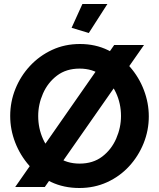

<svg xmlns="http://www.w3.org/2000/svg" viewBox="-20 -935 795 960"><path d="M377 5Q299 5 235.5 -25Q172 -55 126.5 -106.5Q81 -158 56 -222.5Q31 -287 31 -355Q31 -426 57 -490.5Q83 -555 130 -605.5Q177 -656 240.5 -685.5Q304 -715 380 -715Q457 -715 520.5 -684Q584 -653 629.5 -601Q675 -549 699.5 -484.5Q724 -420 724 -353Q724 -283 698 -218.5Q672 -154 625.5 -103.5Q579 -53 515.5 -24Q452 5 377 5ZM171 -355Q171 -293 195.5 -239Q220 -185 266.5 -151Q313 -117 378 -117Q445 -117 491 -152Q537 -187 561 -242Q585 -297 585 -355Q585 -417 560 -471Q535 -525 488.5 -558.5Q442 -592 378 -592Q311 -592 265 -557Q219 -522 195 -467.5Q171 -413 171 -355ZM700 -710 204 0H56L551 -710ZM424 -770 338 -796 392 -915H517Z"/></svg>

Font: Raleway
Style: Bold
Weight: 700
Designer: Matt McInerney, Pablo Impallari, Rodrigo Fuenzalida
Foundry: Matt McInerney, Pablo Impallari, Rodrigo Fuenzalida
Version: Version 4.026